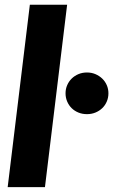

<svg xmlns="http://www.w3.org/2000/svg" viewBox="-20 -768 465 788"><path d="M11.5 0 102.5 -748.5H255.5L164.5 0ZM249 -385Q249 -403 255.8 -418.5Q262.5 -434 274.2 -445.5Q286 -457 302 -463.8Q318 -470.5 337 -470.5Q355.5 -470.5 371.5 -463.8Q387.5 -457 399.5 -445.5Q411.5 -434 418.2 -418.5Q425 -403 425 -385Q425 -367 418.2 -351.2Q411.5 -335.5 399.5 -324Q387.5 -312.5 371.5 -306Q355.5 -299.5 337 -299.5Q318 -299.5 302 -306Q286 -312.5 274.2 -324Q262.5 -335.5 255.8 -351.2Q249 -367 249 -385Z"/></svg>

Font: Lato ExtraBold
Style: Italic
Weight: 800
Italic angle: -7°
Designer: Lukasz Dziedzic with Adam Twardoch and Botio Nikoltchev
Foundry: tyPoland Lukasz Dziedzic
Version: Version 2.015; 2015-08-06; http://www.latofonts.com/